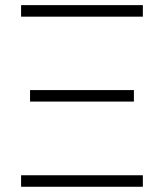

<svg xmlns="http://www.w3.org/2000/svg" viewBox="-20 -713 626 733"><path d="M60.5 0V-43.9H525.4V0ZM60.5 -649.4V-693.4H525.4V-649.4ZM94.7 -325.2V-369.1H491.2V-325.2Z"/></svg>

Font: Cascadia Mono ExtraLight
Style: Regular
Weight: 200
Monospace: yes
Designer: Aaron Bell
Foundry: Saja Typeworks
Version: Version 2404.023; ttfautohint (v1.8.4)